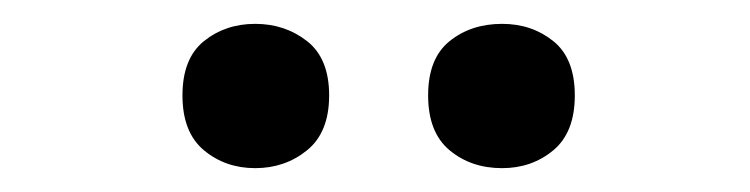

<svg xmlns="http://www.w3.org/2000/svg" viewBox="-20 -765 629 161"><path d="M133 -685Q133 -716 151 -730.5Q169 -745 194 -745Q219 -745 237.5 -730.5Q256 -716 256 -685Q256 -654 237.5 -639Q219 -624 194 -624Q169 -624 151 -639Q133 -654 133 -685ZM339 -685Q339 -716 357 -730.5Q375 -745 401 -745Q426 -745 444 -730.5Q462 -716 462 -685Q462 -654 444 -639Q426 -624 401 -624Q375 -624 357 -639Q339 -654 339 -685Z"/></svg>

Font: Noto Sans Syriac Eastern SemiBold
Style: Regular
Weight: 600
Designer: Patrick Giasson and the Monotype Design Team
Foundry: Monotype Imaging Inc.
Version: Version 3.001